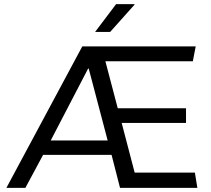

<svg xmlns="http://www.w3.org/2000/svg" viewBox="-20 -911 1023 931"><path d="M11 0 379 -686H929L915 -614H491L551 -386H882V-315H570L633 -74H925L937 0H562L521 -160H189L103 0ZM226 -230H502L410 -579L407 -578ZM441 -756 543 -891H632V-888L514 -756Z"/></svg>

Font: Chivo Medium Light
Style: Regular
Weight: 300
Version: Version 2.002